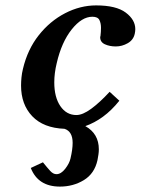

<svg xmlns="http://www.w3.org/2000/svg" viewBox="-20 -465 521 711"><path d="M94 157 139 136Q155 156 166 168Q177 180 189 180Q206 180 221.5 160Q237 140 241 122Q245 105 247 90.5Q249 76 249 64Q249 22 219 12Q141 9 99.5 -34.5Q58 -78 58 -148Q58 -162 59.5 -178Q61 -194 65 -210Q82 -282 123.5 -334.5Q165 -387 221 -416Q277 -445 336 -445Q410 -445 445.5 -418.5Q481 -392 481 -357Q481 -353 480.5 -349Q480 -345 479 -340Q474 -317 453 -305Q432 -293 409 -293Q386 -293 368.5 -301Q351 -309 351 -327Q351 -330 352 -331Q353 -339 353.5 -347Q354 -355 354 -362Q354 -379 348 -391Q342 -403 322 -403Q283 -403 245.5 -356Q208 -309 190 -231Q181 -194 181 -160Q181 -105 203.5 -72Q226 -39 263 -39Q286 -39 317.5 -62Q349 -85 386 -125L422 -92Q393 -56 361.5 -33Q330 -10 296 2Q346 30 346 88Q346 98 344.5 107.5Q343 117 341 128Q330 178 290.5 202Q251 226 202 226Q121 226 94 157Z"/></svg>

Font: Libertinus Serif SemiBold
Style: Italic
Weight: 600
Italic angle: -11.5°
Designer: Philipp H. Poll, Khaled Hosny
Foundry: Caleb Maclennan
Version: Version 7.051;RELEASE